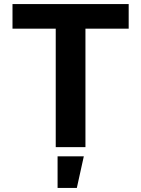

<svg xmlns="http://www.w3.org/2000/svg" viewBox="-20 -718 690 937"><path d="M252 0V-578H41V-698H608V-578H397V0ZM261 199V45H389L355 199Z"/></svg>

Font: Azeret Mono SemiBold
Style: Regular
Weight: 600
Designer: Martin Vácha
Foundry: Displaay
Version: Version 1.002